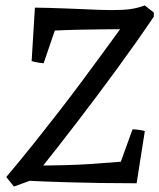

<svg xmlns="http://www.w3.org/2000/svg" viewBox="-20 -672 584 704"><path d="M31 12 3 -23Q57 -87 104.5 -146.5Q152 -206 195 -261.5Q238 -317 278.5 -371.5Q319 -426 359 -480.5Q399 -535 440 -592L450 -565Q407 -565 360 -564.5Q313 -564 267 -563Q221 -562 181 -560L140 -440Q136 -440 126 -441.5Q116 -443 107.5 -445Q99 -447 96 -448L108 -644Q131 -644 159.5 -643Q188 -642 220 -641Q252 -640 283 -638.5Q314 -637 341.5 -636Q369 -635 388 -635Q432 -635 457.5 -638.5Q483 -642 511 -652L544 -626V-611Q479 -515 406.5 -416Q334 -317 261 -222Q188 -127 121 -43L98 -65Q231 -65 317 -71Q403 -77 423 -79L466 -198Q472 -198 480.5 -197Q489 -196 498 -194.5Q507 -193 511 -191L481 0Q412 0 349.5 -1Q287 -2 234.5 -3.5Q182 -5 144.5 -6.5Q107 -8 89 -9Z"/></svg>

Font: Labrada
Style: Italic
Weight: 400
Italic angle: -7°
Designer: Mercedes Jáuregui
Foundry: Omnibus-Type Team
Version: Version 1.000